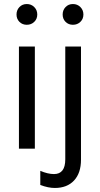

<svg xmlns="http://www.w3.org/2000/svg" viewBox="-20 -738 495 953"><path d="M74 0V-507H153V0ZM76.5 -629.5Q62 -644 62 -666Q62 -688 76.5 -703Q91 -718 113 -718Q135 -718 150 -703Q165 -688 165 -666Q165 -644 150 -629.5Q135 -615 113 -615Q91 -615 76.5 -629.5ZM180 180V110Q218 126 248 126Q304 126 304 53V-507H382V55Q382 121 347.5 158Q313 195 252 195Q219 195 180 180ZM305.5 -629.5Q291 -644 291 -666Q291 -688 305.5 -703Q320 -718 342 -718Q364 -718 379 -703Q394 -688 394 -666Q394 -644 379 -629.5Q364 -615 342 -615Q320 -615 305.5 -629.5Z"/></svg>

Font: Hind Regular
Style: Regular
Weight: 400
Designer: Manushi Parikh, Satya Rajpurohit
Foundry: Indian Type Foundry
Version: Version 1.201;PS 1.0;hotconv 1.0.78;makeotf.lib2.5.61930; tt